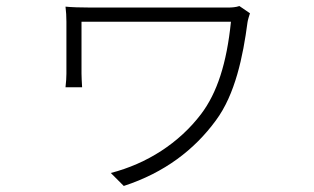

<svg xmlns="http://www.w3.org/2000/svg" viewBox="-20 -549 1040 636"><path d="M773 -529C762 -525 747 -524 736 -524H280C247 -524 217 -525 197 -527C199 -511 200 -494 200 -477V-305C200 -294 199 -276 197 -260H252C251 -276 250 -295 250 -305V-477H745C731 -339 699 -241 646 -171C573 -75 467 -7 347 24L390 67C525 23 624 -53 695 -150C759 -236 785 -362 800 -476C801 -483 806 -499 808 -505Z"/></svg>

Font: Noto Sans Japanese Light
Style: Regular
Weight: 300
Designer: Ryoko NISHIZUKA (kana & ideographs); Paul D. Hunt (Latin, Greek & Cyrillic); Wenlong ZHANG (bopomofo); Sandoll Communica
Foundry: Adobe Systems Incorporated
Version: Version 1.000;PS 1;hotconv 1.0.78;makeotf.lib2.5.61930